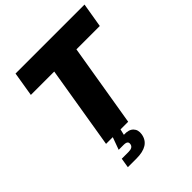

<svg xmlns="http://www.w3.org/2000/svg" viewBox="-252 -876 1228 1228"><g transform="rotate(-45 362.0 -262.0)"><path d="M72.3 -561.5 99.6 -727.5H723.6L695.8 -561.5H484.4L391.1 0H190.9L283.7 -561.5ZM184.1 204.1 194.8 138.2H256.3Q276.4 138.2 287.1 131.3Q297.9 124.5 299.8 110.8Q302.2 97.2 293.9 90.6Q285.6 84 265.6 84H221.2L258.8 -19.5H325.2L321.8 0L312.5 39.6Q358.4 37.1 379.9 59.3Q401.4 81.5 395.5 118.2Q388.2 161.6 354.7 182.9Q321.3 204.1 261.2 204.1Z"/></g></svg>

Font: Inter 24pt Black
Style: Italic
Weight: 900
Italic angle: -9.3988°
Designer: Rasmus Andersson
Foundry: rsms
Version: Version 4.001;git-66647c0bb